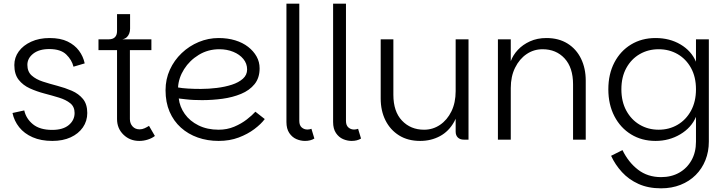

<svg xmlns="http://www.w3.org/2000/svg" viewBox="-20 -760 3958 1045"><path d="M265 7Q203 7 157.5 -13Q112 -33 84.5 -67.5Q57 -102 48 -145L112 -159Q122 -114 159.5 -83.5Q197 -53 264 -53Q323 -53 354.5 -79.5Q386 -106 386 -145Q386 -179 362.5 -198Q339 -217 301.5 -228.5Q264 -240 222 -251Q180 -262 142.5 -279Q105 -296 81.5 -326Q58 -356 58 -406Q58 -447 82 -480Q106 -513 149.5 -533Q193 -553 250 -553Q309 -553 348 -534Q387 -515 410 -484Q433 -453 441 -415L380 -397Q371 -434 340.5 -463.5Q310 -493 248 -493Q193 -493 161 -468Q129 -443 129 -407Q129 -370 152.5 -349Q176 -328 213 -316Q250 -304 292 -293Q334 -282 371 -266Q408 -250 431.5 -221.5Q455 -193 455 -145Q455 -101 431 -66.5Q407 -32 364.5 -12.5Q322 7 265 7Z M738 7Q687 7 652 -27Q617 -61 617 -112V-487H516V-546H804V-487H687V-112Q687 -88 701.5 -72Q716 -56 740 -56Q754 -56 767 -62Q780 -68 791 -75L823 -20Q808 -8 785 -0.5Q762 7 738 7ZM572 -509V-546Q594 -546 605.5 -557.5Q617 -569 617 -591V-683H688V-604Q688 -590 683.5 -578Q679 -566 670 -557.5Q661 -549 646 -546Z M1170 7Q1109 7 1056.5 -11.5Q1004 -30 964.5 -65.5Q925 -101 903 -152Q881 -203 881 -269Q881 -329 904.5 -380.5Q928 -432 969 -471Q1010 -510 1062 -531.5Q1114 -553 1170 -553Q1219 -553 1260 -540.5Q1301 -528 1330.5 -505Q1360 -482 1376.5 -452.5Q1393 -423 1393 -388Q1393 -336 1365.5 -302Q1338 -268 1292 -249Q1246 -230 1191 -222.5Q1136 -215 1080 -215Q1057 -215 1034.5 -216Q1012 -217 991.5 -219.5Q971 -222 953 -224Q958 -179 985.5 -140Q1013 -101 1060.5 -77.5Q1108 -54 1170 -54Q1216 -54 1255 -70.5Q1294 -87 1323.5 -110Q1353 -133 1370 -152L1421 -112Q1401 -85 1364.5 -57.5Q1328 -30 1279 -11.5Q1230 7 1170 7ZM1073 -276Q1116 -276 1160.5 -281.5Q1205 -287 1242 -299Q1279 -311 1302 -331.5Q1325 -352 1325 -382Q1325 -414 1304.5 -439Q1284 -464 1249.5 -478Q1215 -492 1174 -492Q1112 -492 1062 -461.5Q1012 -431 982 -383.5Q952 -336 949 -284Q970 -280 1002.5 -278Q1035 -276 1073 -276Z M1539 -96V-740H1609V-102Q1609 -78 1622 -66.5Q1635 -55 1653 -55Q1664 -55 1675 -59L1691 -6Q1670 7 1640 7Q1616 7 1593 -3Q1570 -13 1554.5 -36Q1539 -59 1539 -96Z M1793 -96V-740H1863V-102Q1863 -78 1876 -66.5Q1889 -55 1907 -55Q1918 -55 1929 -59L1945 -6Q1924 7 1894 7Q1870 7 1847 -3Q1824 -13 1808.5 -36Q1793 -59 1793 -96Z M2460 -44V-546H2530V0H2504Q2484 0 2472 -11.5Q2460 -23 2460 -44ZM2267 7Q2200 7 2152 -23Q2104 -53 2078 -105Q2052 -157 2052 -224V-546H2121V-244Q2121 -153 2168 -103.5Q2215 -54 2288 -54Q2336 -54 2375 -80.5Q2414 -107 2437 -154Q2460 -201 2460 -264L2481 -230Q2481 -150 2452 -97.5Q2423 -45 2374.5 -19Q2326 7 2267 7Z M2690 0V-546H2760V-427Q2772 -460 2798.5 -488.5Q2825 -517 2864.5 -535Q2904 -553 2954 -553Q3021 -553 3069 -523Q3117 -493 3142.5 -440.5Q3168 -388 3168 -321V0H3099V-301Q3099 -392 3053 -442Q3007 -492 2933 -492Q2885 -492 2846 -465.5Q2807 -439 2783.5 -391.5Q2760 -344 2760 -281V0Z M3578 265Q3508 265 3455 241Q3402 217 3365 176.5Q3328 136 3306 88L3368 57Q3400 123 3452.5 163.5Q3505 204 3578 204Q3634 204 3676.5 180Q3719 156 3743.5 112.5Q3768 69 3768 11V-124Q3743 -65 3682.5 -29Q3622 7 3548 7Q3473 7 3415 -28.5Q3357 -64 3324 -127.5Q3291 -191 3291 -274Q3291 -357 3324 -420Q3357 -483 3415 -518Q3473 -553 3548 -553Q3625 -553 3684 -518Q3743 -483 3768 -424V-546H3838V11Q3838 65 3819.5 111.5Q3801 158 3766.5 192.5Q3732 227 3684 246Q3636 265 3578 265ZM3565 -54Q3622 -54 3668 -81Q3714 -108 3741 -157.5Q3768 -207 3768 -274Q3768 -341 3741 -390Q3714 -439 3668 -465.5Q3622 -492 3565 -492Q3508 -492 3462 -465.5Q3416 -439 3389 -390Q3362 -341 3362 -274Q3362 -207 3389 -157.5Q3416 -108 3462 -81Q3508 -54 3565 -54Z"/></svg>

Font: Parkinsans Light Light
Style: Regular
Weight: 300
Version: Version 1.000